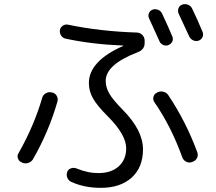

<svg xmlns="http://www.w3.org/2000/svg" viewBox="-20 -862 1040 925"><path d="M748 -664.1Q715.8 -735.4 698.2 -773.4Q692.4 -785.2 697.3 -797.9Q702.1 -810.5 714.8 -815.4Q727.5 -820.3 741.2 -814.9Q754.9 -809.6 760.7 -796.9Q791 -732.4 810.5 -685.5Q815.4 -673.8 810.1 -662.1Q804.7 -650.4 792 -645Q779.3 -639.6 766.1 -645.5Q752.9 -651.4 748 -664.1ZM905.3 -821.3Q930.7 -769.5 956.1 -708Q960.9 -695.3 955.6 -683.1Q950.2 -670.9 936.5 -666Q923.8 -662.1 911.1 -667.5Q898.4 -672.9 891.6 -686.5Q883.8 -703.1 840.8 -795.9Q835 -808.6 839.8 -821.8Q844.7 -835 857.9 -839.8Q871.1 -844.7 885.3 -839.4Q899.4 -834 905.3 -821.3ZM295.9 -675.8Q282.2 -678.7 274.4 -690.9Q266.6 -703.1 268.6 -716.8Q270.5 -729.5 282.2 -737.8Q293.9 -746.1 307.6 -743.2Q460.9 -710.9 640.6 -705.1Q655.3 -704.1 665.5 -693.8Q675.8 -683.6 676.8 -668.9V-658.2Q678.7 -624 643.6 -610.4Q488.3 -550.8 489.3 -471.7Q489.3 -441.4 506.3 -411.6Q523.4 -381.8 571.3 -333Q668.9 -234.4 668.9 -142.6Q668.9 -55.7 614.3 -6.3Q559.6 43 465.8 43Q386.7 43 324.2 14.6Q310.5 8.8 304.7 -4.9Q298.8 -18.6 303.7 -33.2Q307.6 -45.9 321.3 -50.8Q335 -55.7 347.7 -50.8Q404.3 -27.3 456.1 -28.3Q515.6 -28.3 551.8 -60.5Q587.9 -92.8 587.9 -147.5Q587.9 -212.9 500 -300.8Q448.2 -352.5 428.2 -387.7Q408.2 -422.9 408.2 -461.9Q408.2 -567.4 573.2 -640.6Q574.2 -640.6 574.2 -641.6Q574.2 -642.6 572.3 -642.6Q423.8 -648.4 295.9 -675.8ZM858.4 -103.5Q804.7 -252.9 723.6 -370.1Q715.8 -380.9 719.2 -395Q722.7 -409.2 735.4 -415L738.3 -417Q751 -423.8 767.1 -419.9Q783.2 -416 791 -403.3Q876 -276.4 930.7 -127.9Q935.5 -114.3 929.2 -101.1Q922.9 -87.9 909.2 -83L904.3 -81.1Q890.6 -76.2 877 -83Q863.3 -89.8 858.4 -103.5ZM84 -80.1Q71.3 -85 66.4 -98.6Q61.5 -112.3 69.3 -124Q144.5 -256.8 183.6 -391.6Q187.5 -405.3 200.7 -412.6Q213.9 -419.9 227.5 -417L232.4 -416Q246.1 -413.1 253.4 -399.9Q260.7 -386.7 256.8 -373Q214.8 -226.6 138.7 -94.7Q130.9 -82 116.2 -77.1Q101.6 -72.3 87.9 -78.1Z"/></svg>

Font: Rounded-L Mgen+ 2m regular
Style: Regular
Weight: 400
Designer: [Source Han Sans]
Ryoko NISHIZUKA  (kana & ideographs); Paul D. Hunt (Latin, Greek & Cyrillic); Wenlong ZHANG  (bopomofo
Version: Version 1.059.20150602